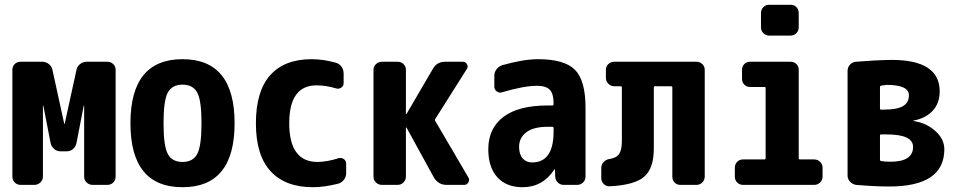

<svg xmlns="http://www.w3.org/2000/svg" viewBox="-20 -780 4040 810"><path d="M432.6 -519.5Q447.3 -519.5 457.5 -509.8Q467.8 -500 467.8 -485.4V-35.2Q467.8 -20.5 458 -10.3Q448.2 0 432.6 0H371.1Q356.4 0 345.7 -9.8Q335 -19.5 335 -35.2V-333Q335 -334 334 -334Q333 -334 333 -333L302.7 -176.8Q299.8 -162.1 288.6 -151.9Q277.3 -141.6 260.7 -141.6H235.4Q219.7 -141.6 208 -151.9Q196.3 -162.1 193.4 -176.8L163.1 -333Q163.1 -334 162.1 -334Q161.1 -334 161.1 -333V-35.2Q161.1 -20.5 150.4 -10.3Q139.6 0 125 0H67.4Q52.7 0 42.5 -9.8Q32.2 -19.5 32.2 -35.2V-485.4Q32.2 -500 42 -509.8Q51.8 -519.5 67.4 -519.5H158.2Q173.8 -519.5 186 -509.8Q198.2 -500 201.2 -485.4L251 -257.8Q251 -256.8 252 -256.8Q252.9 -256.8 252.9 -257.8L302.7 -485.4Q305.7 -500 317.9 -509.8Q330.1 -519.5 345.7 -519.5Z M688 -130.4Q706.1 -96.7 750 -96.7Q793.9 -96.7 812 -130.4Q830.1 -164.1 830.1 -260.3Q830.1 -356.4 812 -389.6Q793.9 -422.9 750 -422.9Q706.1 -422.9 688 -389.6Q669.9 -356.4 669.9 -260.3Q669.9 -164.1 688 -130.4ZM530.3 -260.3Q530.3 -530.3 750 -530.3Q969.7 -530.3 969.7 -260.3Q969.7 9.8 750 9.8Q530.3 9.8 530.3 -260.3Z M1407.2 -112.3Q1418.9 -116.2 1429.7 -109.4Q1440.4 -102.5 1440.4 -89.8V-49.8Q1440.4 -34.2 1430.7 -21.5Q1420.9 -8.8 1406.2 -4.9Q1346.7 9.8 1299.8 9.8Q1183.6 9.8 1121.6 -57.6Q1059.6 -125 1059.6 -259.8Q1059.6 -394.5 1119.6 -462.4Q1179.7 -530.3 1294.9 -530.3Q1342.8 -530.3 1396.5 -515.6Q1411.1 -511.7 1420.4 -499Q1429.7 -486.3 1429.7 -469.7V-429.7Q1429.7 -417 1419.4 -410.2Q1409.2 -403.3 1397.5 -407.2Q1355.5 -419.9 1315.4 -419.9Q1200.2 -419.9 1200.2 -259.8Q1200.2 -96.7 1320.3 -96.7Q1362.3 -97.7 1407.2 -112.3Z M1816.4 -269.5 1956.1 -31.2Q1961.9 -21.5 1956.1 -10.7Q1950.2 0 1938.5 0H1864.3Q1829.1 0 1810.5 -31.2L1695.3 -241.2Q1695.3 -242.2 1693.4 -242.2Q1692.4 -242.2 1692.4 -241.2V-35.2Q1692.4 -20.5 1682.1 -10.3Q1671.9 0 1657.2 0H1591.8Q1577.1 0 1566.4 -9.8Q1555.7 -19.5 1555.7 -35.2V-485.4Q1555.7 -500 1566.4 -509.8Q1577.1 -519.5 1591.8 -519.5H1657.2Q1671.9 -519.5 1682.1 -509.8Q1692.4 -500 1692.4 -485.4V-299.8Q1692.4 -298.8 1693.4 -298.8Q1695.3 -298.8 1695.3 -299.8L1806.6 -490.2Q1823.2 -520.5 1861.3 -519.5H1932.6Q1943.4 -519.5 1949.7 -509.8Q1956.1 -500 1950.2 -490.2L1816.4 -278.3Q1813.5 -273.4 1816.4 -269.5Z M2315.4 -224.6V-240.2Q2315.4 -245.1 2309.6 -245.1H2290Q2231.4 -245.1 2200.7 -222.2Q2169.9 -199.2 2169.9 -160.2Q2169.9 -128.9 2185.1 -111.8Q2200.2 -94.7 2224.6 -94.7Q2315.4 -94.7 2315.4 -224.6ZM2250 -530.3Q2361.3 -530.3 2405.8 -485.4Q2450.2 -440.4 2450.2 -325.2V-35.2Q2450.2 -20.5 2439.9 -10.3Q2429.7 0 2415 0H2358.4Q2343.8 0 2333.5 -9.8Q2323.2 -19.5 2322.3 -35.2L2321.3 -64.5Q2321.3 -65.4 2320.3 -65.4Q2318.4 -65.4 2318.4 -64.5Q2269.5 9.8 2184.6 9.8Q2116.2 9.8 2078.1 -32.2Q2040 -74.2 2040 -150.4Q2040 -238.3 2103.5 -286.6Q2167 -335 2290 -335H2309.6Q2314.5 -335 2315.4 -339.8V-344.7Q2315.4 -384.8 2299.3 -401.4Q2283.2 -418 2245.1 -418Q2190.4 -418 2097.7 -390.6Q2085.9 -386.7 2075.7 -394.5Q2065.4 -402.3 2065.4 -415V-460Q2065.4 -475.6 2074.7 -487.8Q2084 -500 2098.6 -504.9Q2188.5 -530.3 2250 -530.3Z M2918 -519.5Q2932.6 -519.5 2942.9 -509.8Q2953.1 -500 2953.1 -485.4V-35.2Q2953.1 -20.5 2942.9 -10.3Q2932.6 0 2918 0H2850.6Q2835.9 0 2826.2 -9.8Q2816.4 -19.5 2816.4 -35.2V-411.1Q2816.4 -416 2810.5 -416H2743.2Q2738.3 -416 2738.3 -411.1V-153.3Q2738.3 -69.3 2697.3 -34.2Q2656.2 1 2551.8 5.9Q2538.1 6.8 2527.3 -3.4Q2516.6 -13.7 2516.6 -28.3V-72.3Q2516.6 -85.9 2526.9 -96.7Q2537.1 -107.4 2551.8 -109.4Q2580.1 -113.3 2591.8 -130.4Q2603.5 -147.5 2603.5 -185.5V-411.1Q2603.5 -416 2598.6 -416H2572.3Q2557.6 -416 2546.9 -426.3Q2536.1 -436.5 2536.1 -452.1V-485.4Q2536.1 -500 2546.4 -509.8Q2556.6 -519.5 2572.3 -519.5Z M3224.6 -759.8H3315.4Q3330.1 -759.8 3339.8 -750Q3349.6 -740.2 3349.6 -724.6V-665Q3349.6 -650.4 3339.8 -640.1Q3330.1 -629.9 3315.4 -629.9H3224.6Q3210 -629.9 3200.2 -640.1Q3190.4 -650.4 3190.4 -665V-724.6Q3190.4 -739.3 3200.2 -749.5Q3210 -759.8 3224.6 -759.8ZM3415 -107.4Q3429.7 -107.4 3439.9 -97.2Q3450.2 -86.9 3450.2 -72.3V-35.2Q3450.2 -20.5 3439.9 -10.3Q3429.7 0 3415 0H3115.2Q3100.6 0 3090.3 -9.8Q3080.1 -19.5 3080.1 -35.2V-72.3Q3080.1 -86.9 3089.8 -97.2Q3099.6 -107.4 3115.2 -107.4H3205.1Q3210 -107.4 3210 -112.3V-408.2Q3210 -413.1 3205.1 -413.1H3144.5Q3129.9 -413.1 3120.1 -422.9Q3110.4 -432.6 3110.4 -448.2V-485.4Q3110.4 -500 3120.1 -509.8Q3129.9 -519.5 3144.5 -519.5H3315.4Q3330.1 -519.5 3339.8 -509.8Q3349.6 -500 3349.6 -485.4V-112.3Q3349.6 -107.4 3355.5 -107.4Z M3736.3 -97.7Q3832 -97.7 3832 -160.2Q3832 -212.9 3720.7 -212.9H3697.3Q3692.4 -212.9 3692.4 -208V-107.4Q3692.4 -101.6 3697.3 -100.6Q3713.9 -97.7 3736.3 -97.7ZM3692.4 -413.1V-322.3Q3692.4 -317.4 3697.3 -317.4H3707Q3763.7 -317.4 3789.1 -332Q3814.5 -346.7 3814.5 -377.9Q3814.5 -421.9 3720.7 -421.9Q3717.8 -421.9 3697.3 -418.9Q3692.4 -417 3692.4 -413.1ZM3834 -269.5Q3887.7 -261.7 3925.8 -227.5Q3963.9 -193.4 3963.9 -150.4Q3963.9 6.8 3731.4 6.8Q3671.9 6.8 3591.8 0Q3577.1 -2 3566.4 -13.2Q3555.7 -24.4 3555.7 -39.1V-481.4Q3555.7 -496.1 3565.9 -507.3Q3576.2 -518.6 3590.8 -519.5Q3674.8 -526.4 3741.2 -527.3Q3944.3 -527.3 3944.3 -394.5Q3944.3 -343.8 3914.1 -312Q3883.8 -280.3 3834 -271.5Q3833 -271.5 3833 -269.5Z"/></svg>

Font: Rounded-L Mgen+ 1m bold
Style: Bold
Weight: 700
Designer: [Source Han Sans]
Ryoko NISHIZUKA  (kana & ideographs); Paul D. Hunt (Latin, Greek & Cyrillic); Wenlong ZHANG  (bopomofo
Version: Version 1.059.20150602